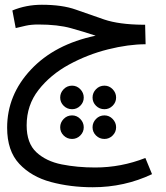

<svg xmlns="http://www.w3.org/2000/svg" viewBox="-20 -516 699 807"><path d="M619 216 591 148Q489 188 380 188Q305 188 239.5 175Q174 162 133 124Q92 86 92 11Q92 -74 142 -138Q192 -202 270 -244.5Q348 -287 434 -308.5Q520 -330 592 -330L590 -412H581Q480 -413 418 -434Q356 -455 299 -475.5Q242 -496 156 -496Q90 -496 32 -472L46 -398Q66 -403 88.5 -408Q111 -413 141 -413Q223 -413 278.5 -397.5Q334 -382 382 -366Q210 -330 110 -223.5Q10 -117 10 21Q10 118 61 172.5Q112 227 194 249Q276 271 370 271Q503 271 619 216ZM283 -57Q303 -57 317.5 -71.5Q332 -86 332 -106Q332 -126 317.5 -141Q303 -156 283 -156Q262 -156 247.5 -141Q233 -126 233 -106Q233 -86 247.5 -71.5Q262 -57 283 -57ZM419 -57Q439 -57 453.5 -71.5Q468 -86 468 -106Q468 -126 453.5 -141Q439 -156 419 -156Q398 -156 383.5 -141Q369 -126 369 -106Q369 -86 383.5 -71.5Q398 -57 419 -57ZM283 68Q303 68 317.5 53.5Q332 39 332 19Q332 -1 317.5 -16Q303 -31 283 -31Q262 -31 247.5 -16Q233 -1 233 19Q233 39 247.5 53.5Q262 68 283 68ZM419 68Q439 68 453.5 53.5Q468 39 468 19Q468 -1 453.5 -16Q439 -31 419 -31Q398 -31 383.5 -16Q369 -1 369 19Q369 39 383.5 53.5Q398 68 419 68Z"/></svg>

Font: Noto Sans Arabic UI
Style: Regular
Weight: 400
Designer: Nadine Chahine - Monotype Design Team
Foundry: Monotype Imaging Inc.
Version: Version 1.900